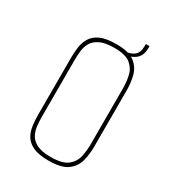

<svg xmlns="http://www.w3.org/2000/svg" viewBox="-145 -639 651 726"><g transform="rotate(30 181.0 -276.0)"><path d="M179 7Q136 7 111.5 -4.5Q87 -16 76 -35Q65 -54 62 -77.5Q59 -101 59 -124V-372Q59 -395 62 -418Q65 -441 76.5 -460.5Q88 -480 113 -491.5Q138 -503 183 -503Q238 -503 263 -483Q288 -463 295.5 -433Q303 -403 303 -372V-124Q303 -93 295.5 -63Q288 -33 262 -13Q236 7 179 7ZM179 -9Q231 -9 253.5 -27.5Q276 -46 281.5 -73.5Q287 -101 287 -127V-369Q287 -396 281.5 -423Q276 -450 254.5 -468.5Q233 -487 183 -487Q143 -487 120.5 -476Q98 -465 88.5 -447.5Q79 -430 77 -409.5Q75 -389 75 -369V-127Q75 -107 77 -86.5Q79 -66 88 -48.5Q97 -31 118.5 -20Q140 -9 179 -9ZM216 -484 214 -495Q244 -495 261 -507.5Q278 -520 278 -549V-559H294V-550Q294 -516 272.5 -500Q251 -484 216 -484Z"/></g></svg>

Font: Alumni Sans Pinstripe
Style: Regular
Weight: 400
Designer: Robert E. Leuschke
Foundry: Robert E. Leuschke
Version: Version 1.010; ttfautohint (v1.8.4.7-5d5b)